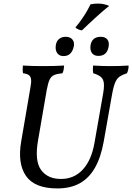

<svg xmlns="http://www.w3.org/2000/svg" viewBox="-20 -1046 740 1075"><path d="M301 9Q174 9 125.5 -61Q77 -131 99 -256L150 -554Q156 -585 154 -601.5Q152 -618 141.5 -625.5Q131 -633 109 -636Q107 -645 107 -656Q107 -667 108 -679Q143 -677 166.5 -676.5Q190 -676 219 -676Q251 -676 276.5 -676.5Q302 -677 339 -679Q338 -667 336.5 -657Q335 -647 330 -636Q299 -633 282.5 -625.5Q266 -618 257.5 -599.5Q249 -581 242 -544L193 -260Q173 -145 210 -94.5Q247 -44 321 -44Q395 -44 443.5 -96.5Q492 -149 509 -246L556 -514Q564 -557 561.5 -580Q559 -603 545 -615Q531 -627 502 -636Q500 -647 500 -657.5Q500 -668 501 -679Q533 -677 556 -676.5Q579 -676 600 -676Q624 -676 645 -676.5Q666 -677 700 -679Q700 -667 698 -657Q696 -647 691 -636Q670 -629 656 -621Q642 -613 633 -599.5Q624 -586 617.5 -563Q611 -540 605 -504L561 -255Q545 -165 511.5 -106.5Q478 -48 426 -19.5Q374 9 301 9ZM336 -732Q311 -732 299.5 -750Q288 -768 293 -796Q297 -817 311.5 -828.5Q326 -840 348 -840Q374 -840 386.5 -823.5Q399 -807 392 -781Q379 -732 336 -732ZM531 -733Q506 -733 494.5 -749.5Q483 -766 487 -793Q495 -840 545 -840Q569 -840 581 -825Q593 -810 588 -784Q579 -733 531 -733ZM439 -876Q429 -877 419.5 -881Q410 -885 402 -892Q423 -917 439.5 -941Q456 -965 468 -986Q480 -1007 487 -1022Q498 -1024 508 -1025Q518 -1026 528 -1026Q546 -1026 562 -1022.5Q578 -1019 591 -1013Q554 -983 514.5 -947Q475 -911 439 -876Z"/></svg>

Font: Vollkorn
Style: Italic
Weight: 400
Italic angle: -11°
Designer: Friedrich Althausen
Foundry: Friedrich Althausen
Version: Version 5.001